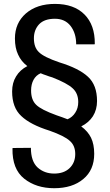

<svg xmlns="http://www.w3.org/2000/svg" viewBox="-20 -742 572 998"><path d="M484.4 -216.8Q484.4 -171.9 462.9 -137.7Q441.4 -104.5 402.3 -85Q436.5 -59.6 453.1 -26.4Q469.7 7.8 469.7 57.6Q469.7 141.6 413.1 188.5Q356.4 236.3 261.7 236.3Q168 236.3 105.5 186.5Q43 136.7 44.9 30.3Q44.9 29.3 45.9 27.3Q69.3 27.3 140.6 26.4Q140.6 96.7 175.8 128.9Q210.9 160.2 261.7 160.2Q312.5 160.2 341.8 131.8Q371.1 103.5 371.1 58.6Q371.1 14.6 342.8 -9.8Q315.4 -35.2 238.3 -62.5Q137.7 -93.8 90.8 -138.7Q43 -182.6 43 -266.6Q43 -311.5 63.5 -344.7Q84 -378.9 122.1 -398.4Q89.8 -422.9 74.2 -458Q57.6 -492.2 57.6 -542Q57.6 -622.1 114.3 -671.9Q171.9 -721.7 265.6 -721.7Q364.3 -721.7 418.9 -667Q473.6 -612.3 472.7 -514.6Q471.7 -513.7 471.7 -511.7Q447.3 -511.7 376 -511.7Q376 -569.3 346.7 -607.4Q317.4 -644.5 265.6 -644.5Q210.9 -644.5 183.6 -616.2Q156.2 -586.9 156.2 -543Q156.2 -495.1 182.6 -470.7Q208 -445.3 288.1 -418Q390.6 -386.7 437.5 -342.8Q484.4 -299.8 484.4 -216.8ZM252 -339.8Q234.4 -344.7 219.7 -350.6Q204.1 -355.5 191.4 -361.3Q167 -350.6 154.3 -327.1Q141.6 -303.7 141.6 -271.5Q141.6 -222.7 168 -197.3Q193.4 -171.9 274.4 -142.6Q289.1 -137.7 302.7 -132.8Q316.4 -127.9 331.1 -122.1Q356.4 -132.8 371.1 -156.2Q386.7 -179.7 386.7 -211.9Q386.7 -256.8 357.4 -283.2Q329.1 -309.6 252 -339.8Z"/></svg>

Font: Noto Sans Hebrew DECATHLON 
Style: Regular
Weight: 400
Designer: Monotype Design team
Version: Version 1.03 uh